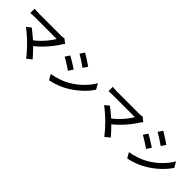

<svg xmlns="http://www.w3.org/2000/svg" viewBox="263 -2100 3474 3474"><g transform="rotate(45 2000.0 -362.5)"><path d="M443.8 -155.8Q421.4 -178.2 391.6 -205.6Q361.8 -232.9 330.1 -260.5Q298.3 -288.1 269.3 -311.8Q240.2 -335.4 219.2 -350.1L300.8 -417Q319.8 -402.8 349.4 -379.4Q378.9 -356 413.1 -327.1Q447.3 -298.3 481 -269Q546.9 -319.3 602.8 -377.4Q658.7 -435.5 700.7 -491.2Q742.7 -546.9 767.1 -589.8Q745.1 -589.8 700 -589.8Q654.8 -589.8 596.9 -589.8Q539.1 -589.8 477.5 -589.8Q416 -589.8 360.1 -589.8Q304.2 -589.8 262.9 -589.8Q221.7 -589.8 205.1 -589.8Q174.8 -589.8 143.8 -587.6Q112.8 -585.4 97.2 -584V-695.8Q117.2 -692.9 148.4 -690.4Q179.7 -688 205.1 -688Q219.2 -688 259.5 -688Q299.8 -688 356.4 -688Q413.1 -688 476.3 -688Q539.6 -688 600.1 -688Q660.6 -688 709 -688Q757.3 -688 783.2 -688Q807.1 -688 827.1 -690.2Q847.2 -692.4 859.9 -696.8L939 -631.8Q930.7 -622.1 922.9 -613.3Q915 -604.5 910.2 -597.2Q874 -538.1 820.6 -468Q767.1 -397.9 700.2 -327.4Q633.3 -256.8 557.1 -196.8Q601.1 -152.8 646 -104.5Q690.9 -56.2 721.2 -20L628.9 54.2Q608.9 26.9 577.6 -9.5Q546.4 -45.9 511.2 -84.5Q476.1 -123 443.8 -155.8Z M1304.2 -778.8Q1327.1 -766.1 1357.9 -747.1Q1388.7 -728 1420.7 -707.3Q1452.6 -686.5 1480.5 -667.7Q1508.3 -648.9 1525.9 -636.2L1466.8 -549.8Q1441.4 -568.4 1401.6 -595.5Q1361.8 -622.6 1319.8 -648.9Q1277.8 -675.3 1247.1 -692.9ZM1139.2 -65.9Q1222.2 -80.1 1310.3 -108.4Q1398.4 -136.7 1477.1 -180.2Q1602.1 -251.5 1700.7 -347.9Q1799.3 -444.3 1859.9 -550.8L1920.9 -444.8Q1853.5 -342.8 1752.4 -250.2Q1651.4 -157.7 1529.8 -86.9Q1479.5 -57.6 1419.7 -32.5Q1359.9 -7.3 1301.8 10.5Q1243.7 28.3 1198.2 37.1ZM1151.9 -551.8Q1175.8 -539.6 1206.8 -521.5Q1237.8 -503.4 1270 -483.4Q1302.2 -463.4 1330.3 -445.3Q1358.4 -427.2 1376 -415L1317.9 -326.2Q1291.5 -345.2 1251.2 -371.3Q1210.9 -397.5 1168.9 -423.3Q1127 -449.2 1095.2 -465.8Z M2443.8 -155.8Q2421.4 -178.2 2391.6 -205.6Q2361.8 -232.9 2330.1 -260.5Q2298.3 -288.1 2269.3 -311.8Q2240.2 -335.4 2219.2 -350.1L2300.8 -417Q2319.8 -402.8 2349.4 -379.4Q2378.9 -356 2413.1 -327.1Q2447.3 -298.3 2481 -269Q2546.9 -319.3 2602.8 -377.4Q2658.7 -435.5 2700.7 -491.2Q2742.7 -546.9 2767.1 -589.8Q2745.1 -589.8 2700 -589.8Q2654.8 -589.8 2596.9 -589.8Q2539.1 -589.8 2477.5 -589.8Q2416 -589.8 2360.1 -589.8Q2304.2 -589.8 2262.9 -589.8Q2221.7 -589.8 2205.1 -589.8Q2174.8 -589.8 2143.8 -587.6Q2112.8 -585.4 2097.2 -584V-695.8Q2117.2 -692.9 2148.4 -690.4Q2179.7 -688 2205.1 -688Q2219.2 -688 2259.5 -688Q2299.8 -688 2356.4 -688Q2413.1 -688 2476.3 -688Q2539.6 -688 2600.1 -688Q2660.6 -688 2709 -688Q2757.3 -688 2783.2 -688Q2807.1 -688 2827.1 -690.2Q2847.2 -692.4 2859.9 -696.8L2939 -631.8Q2930.7 -622.1 2922.9 -613.3Q2915 -604.5 2910.2 -597.2Q2874 -538.1 2820.6 -468Q2767.1 -397.9 2700.2 -327.4Q2633.3 -256.8 2557.1 -196.8Q2601.1 -152.8 2646 -104.5Q2690.9 -56.2 2721.2 -20L2628.9 54.2Q2608.9 26.9 2577.6 -9.5Q2546.4 -45.9 2511.2 -84.5Q2476.1 -123 2443.8 -155.8Z M3304.2 -778.8Q3327.1 -766.1 3357.9 -747.1Q3388.7 -728 3420.7 -707.3Q3452.6 -686.5 3480.5 -667.7Q3508.3 -648.9 3525.9 -636.2L3466.8 -549.8Q3441.4 -568.4 3401.6 -595.5Q3361.8 -622.6 3319.8 -648.9Q3277.8 -675.3 3247.1 -692.9ZM3139.2 -65.9Q3222.2 -80.1 3310.3 -108.4Q3398.4 -136.7 3477.1 -180.2Q3602.1 -251.5 3700.7 -347.9Q3799.3 -444.3 3859.9 -550.8L3920.9 -444.8Q3853.5 -342.8 3752.4 -250.2Q3651.4 -157.7 3529.8 -86.9Q3479.5 -57.6 3419.7 -32.5Q3359.9 -7.3 3301.8 10.5Q3243.7 28.3 3198.2 37.1ZM3151.9 -551.8Q3175.8 -539.6 3206.8 -521.5Q3237.8 -503.4 3270 -483.4Q3302.2 -463.4 3330.3 -445.3Q3358.4 -427.2 3376 -415L3317.9 -326.2Q3291.5 -345.2 3251.2 -371.3Q3210.9 -397.5 3168.9 -423.3Q3127 -449.2 3095.2 -465.8Z"/></g></svg>

Font: Source Han Sans CN Medium
Style: Regular
Weight: 500
Designer: Ryoko NISHIZUKA  (kana, bopomofo & ideographs); Paul D. Hunt (Latin, Greek & Cyrillic); Sandoll Communications , Soo-you
Foundry: Adobe
Version: Version 2.004;hotconv 1.0.118;makeotfexe 2.5.65603